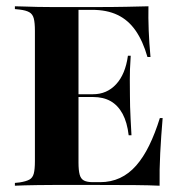

<svg xmlns="http://www.w3.org/2000/svg" viewBox="-20 -591 585 611"><path d="M149.2 -2.4Q123.4 -2.4 100 -2Q76.6 -1.6 58.5 -1.2Q40.3 -0.8 27.4 0V-8.9L42.7 -10.5Q62.9 -13.7 73.4 -19.4Q83.9 -25 87.5 -38.7Q91.1 -52.4 91.1 -78.2V-492.7Q91.1 -518.5 87.5 -532.3Q83.9 -546 73.4 -552Q62.9 -558.1 42.7 -560.5L27.4 -562.1V-571Q40.3 -571 58.5 -570.2Q76.6 -569.4 100 -569Q123.4 -568.5 149.2 -568.5H161.3H276.6Q339.5 -568.5 381.9 -569.4Q424.2 -570.2 452.4 -571Q451.6 -534.7 453.2 -494.4Q454.8 -454 458.9 -409.7H449.2Q434.7 -460.5 411.3 -494Q387.9 -527.4 354 -543.5Q320.2 -559.7 272.6 -559.7H229.8V-74.2Q229.8 -49.2 233.5 -35.5Q237.1 -21.8 247.2 -16.5Q257.3 -11.3 275.8 -11.3H298.4Q333.1 -11.3 361.7 -24.6Q390.3 -37.9 413.3 -64.1Q436.3 -90.3 454.8 -128.2Q473.4 -166.1 488.7 -215.3H497.6Q492.7 -158.1 489.9 -104.4Q487.1 -50.8 487.9 0Q455.6 -1.6 409.3 -2Q362.9 -2.4 292.7 -2.4H161.3ZM203.2 -282.3V-291.1H354V-282.3ZM389.5 -160.5Q384.7 -201.6 370.2 -228.6Q355.6 -255.6 332.3 -269Q308.9 -282.3 275.8 -282.3V-291.1Q320.2 -291.1 349.6 -323Q379 -354.8 387.1 -413.7H396Q392.7 -364.5 393.1 -337.5Q393.5 -310.5 393.5 -287.1Q393.5 -269.4 394 -252Q394.4 -234.7 395.6 -212.9Q396.8 -191.1 398.4 -160.5Z"/></svg>

Font: Playfair 144pt SemiCondensed ExtraBold
Style: Regular
Weight: 800
Width: 4
Designer: Claus Eggers Sørensen
Foundry: Claus Eggers Sørensen
Version: Version 2.203